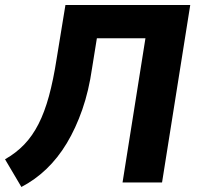

<svg xmlns="http://www.w3.org/2000/svg" viewBox="-28 -725 789 763"><path d="M57 18 -8 -92Q36 -117 68.5 -151Q101 -185 125 -232Q149 -279 166.5 -343Q184 -407 197 -491L232 -705H728L616 0H459L550 -573H357L338 -455Q325 -364 299 -289.5Q273 -215 237.5 -156Q202 -97 156.5 -53.5Q111 -10 57 18Z"/></svg>

Font: Nunito Sans 7pt SemiCondensed ExtraBold
Style: Italic
Weight: 800
Width: 4
Italic angle: -9°
Designer: Vernon Adams
Foundry: Vernon Adams
Version: Version 3.101;gftools[0.9.27]